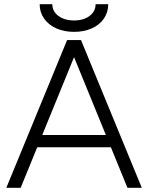

<svg xmlns="http://www.w3.org/2000/svg" viewBox="-20 -890 702 910"><path d="M298 -700H364L652 0H584ZM298 -700H364L78 0H10ZM146 -250H516V-192H146ZM168 -870H228Q228 -836 257 -814.5Q286 -793 331 -793Q376 -793 404.5 -814.5Q433 -836 433 -870H493Q493 -832 472.5 -802Q452 -772 415 -755.5Q378 -739 331 -739Q284 -739 247 -755.5Q210 -772 189 -802Q168 -832 168 -870Z"/></svg>

Font: Oak Sans Light
Style: Regular
Weight: 400
Designer: Erik Kennedy, Walven
Foundry: Erik Kennedy, Walven
Version: Version 1.100;Glyphs 3.1.2 (3151)